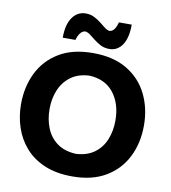

<svg xmlns="http://www.w3.org/2000/svg" viewBox="-101 -1038 1015 1137"><g transform="rotate(10 407.0 -469.0)"><path d="M410.5 13.5Q314 13.5 243.5 -16.2Q173 -46 127.5 -97.8Q82 -149.5 59.8 -216Q37.5 -282.5 37.5 -356Q37.5 -460 78.8 -544.2Q120 -628.5 201.8 -678Q283.5 -727.5 406 -727.5Q530 -727.5 612.2 -677.5Q694.5 -627.5 735.5 -543.5Q776.5 -459.5 776.5 -357Q776.5 -250.5 734.2 -166.8Q692 -83 610.5 -34.8Q529 13.5 410.5 13.5ZM408 -122Q475.5 -125.5 519.2 -157.8Q563 -190 584 -242Q605 -294 605 -357Q605 -456.5 554.5 -521.8Q504 -587 408 -592Q341.5 -589 297.5 -557Q253.5 -525 231.2 -473Q209 -421 209 -357Q209 -293 230.5 -241Q252 -189 296 -157.2Q340 -125.5 408 -122ZM495.5 -768Q466.5 -768 443.8 -779.2Q421 -790.5 402.5 -805.5Q384 -820.5 368.2 -832.2Q352.5 -844 337.5 -845.5Q320 -843.5 307.5 -826.8Q295 -810 289 -786H212.5Q212.5 -865.5 242.8 -908.2Q273 -951 323.5 -951Q350.5 -951 373.2 -939.8Q396 -928.5 414.8 -913.5Q433.5 -898.5 449.2 -886.5Q465 -874.5 479 -873.5Q496 -875.5 507 -891.5Q518 -907.5 524.5 -933H601.5Q601.5 -853 572.8 -810.5Q544 -768 495.5 -768Z"/></g></svg>

Font: Commissioner Flair
Style: Bold
Weight: 700
Designer: Kostas Bartsokas
Foundry: Kostas Bartsokas
Version: Version 1.000; ttfautohint (v1.8.3)